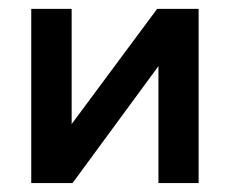

<svg xmlns="http://www.w3.org/2000/svg" viewBox="-20 -409 514 429"><path d="M331.1 -389.2H423.8V0H334V-261.2L142.1 0H49.8V-389.2H140.1V-131.8Z"/></svg>

Font: Neutral Grotesk
Style: Regular
Weight: 400
Designer: Nawras Khrais
Foundry: Nawras Khrais
Version: Version 1.000;PS 001.000;hotconv 1.0.88;makeotf.lib2.5.64775